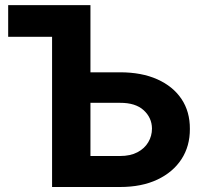

<svg xmlns="http://www.w3.org/2000/svg" viewBox="-20 -748 825 768"><path d="M316 -727.5V-600.8H12.7V-727.5ZM286.5 -458.8H460.2Q546.5 -458.8 609.2 -430.8Q672 -402.7 706 -352Q739.9 -301.3 739.5 -232.4Q739.9 -163.7 706 -111.4Q672 -59.1 609.2 -29.5Q546.5 0 460.2 0H188.3V-727.5H341.8V-124H460.2Q501.5 -124 529.8 -139Q558.2 -153.9 573 -179Q587.9 -204.1 587.9 -234Q587.4 -277.1 554.7 -307.1Q522 -337 460.2 -336.7H286.5Z"/></svg>

Font: Inter V
Style: 
Weight: 400
Designer: Rasmus Andersson
Foundry: rsms
Version: Version 4.000;git-a3f224843